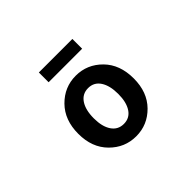

<svg xmlns="http://www.w3.org/2000/svg" viewBox="-158 -1036 1317 1317"><g transform="rotate(-45 500.0 -378.0)"><path d="M230.5 -279.3Q230.5 -413.1 310.1 -493.7Q389.6 -574.2 500 -574.2Q610.4 -574.2 689.5 -494.1Q768.6 -414.1 768.6 -279.3Q768.6 -146.5 689.5 -66.4Q610.4 13.7 500 13.7Q389.6 13.7 310.1 -66.4Q230.5 -146.5 230.5 -279.3ZM618.2 -279.3Q618.2 -360.4 587.4 -407.2Q556.6 -454.1 500 -454.1Q443.4 -454.1 412.1 -407.2Q380.9 -360.4 380.9 -279.3Q380.9 -199.2 412.1 -152.8Q443.4 -106.4 500 -106.4Q556.6 -106.4 587.4 -152.8Q618.2 -199.2 618.2 -279.3ZM336.9 -673.8V-768.6H662.1V-673.8Z"/></g></svg>

Font: Gen Shin Gothic Monospace Bold
Style: Bold
Weight: 700
Designer: [Source Han Sans]
Ryoko NISHIZUKA  (kana & ideographs); Paul D. Hunt (Latin, Greek & Cyrillic); Wenlong ZHANG  (bopomofo
Version: Version 1.002.20150607